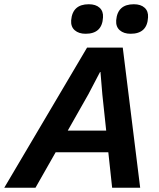

<svg xmlns="http://www.w3.org/2000/svg" viewBox="-68 -884 748 904"><path d="M335 -725Q303 -725 284 -741.5Q265 -758 267 -788Q273 -864 350 -864Q383 -864 401 -847.5Q419 -831 417 -802Q413 -725 335 -725ZM562 -864Q595 -864 613 -847.5Q631 -831 629 -802Q625 -725 547 -725Q515 -725 496 -741.5Q477 -758 479 -788Q485 -864 562 -864ZM342 -660H510L592 0H460L442 -167H194L99 0H-48ZM251 -269H432L414 -438L405 -545H403L348 -440Z"/></svg>

Font: Elaine Sans SemiBold
Style: Italic
Weight: 600
Italic angle: -13°
Designer: Wei Huang
Foundry: Wei Huang
Version: Version 2.001;December 24, 2019;FontCreator 12.0.0.2547 64-b